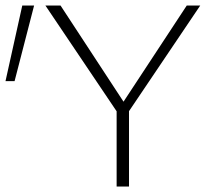

<svg xmlns="http://www.w3.org/2000/svg" viewBox="-36 -678 781 698"><path d="M397 -260 129 -658H184L427 -287ZM388 0V-289H433V0ZM425 -262 399 -287 643 -658H692ZM17 -383H-16L45 -658H88Z"/></svg>

Font: Ysabeau SC ExtraLight
Style: Regular
Weight: 250
Designer: Christian Thalmann (Catharsis Fonts)
Version: Version 2.001;gftools[0.9.30]; featfreeze: smcp